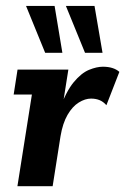

<svg xmlns="http://www.w3.org/2000/svg" viewBox="-20 -639 430 659"><path d="M39.8 0 89.5 -314.5H26.9L40.2 -400H214.6L190.9 -249.9L183.9 -261.7Q206.6 -325 232.8 -356.6Q259 -388.3 285.4 -399.2Q311.8 -410 333 -410Q369.8 -410 389.7 -392.3L345.2 -277.9Q334.5 -290.1 321.5 -295.4Q308.5 -300.6 292.5 -300.6Q272 -300.6 250.3 -287.1Q228.6 -273.6 211.9 -244.9Q195.2 -216.2 187.7 -171.3L160.7 0ZM271.8 -457.8 206.2 -618.6H304.4L331.9 -457.8ZM135 -457.8 69.4 -618.6H167.4L194.1 -457.8Z"/></svg>

Font: Rokkitt SemiBold
Style: Italic
Weight: 600
Italic angle: -9°
Designer: Vernon Adams
Foundry: Vernon Adams
Version: Version 3.103